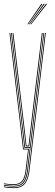

<svg xmlns="http://www.w3.org/2000/svg" viewBox="-21 -770 285 989"><path d="M49.8 199Q38.8 199 22.9 197.6Q7 196.2 -1 194V190Q7.5 192.2 23 193.6Q38.5 195 49.8 195Q75.2 195 90.9 185.4Q106.5 175.8 115 156.5Q123.5 137.2 126.8 108.5L210.8 -600H214.8L130.8 109Q127 140.8 117.5 160.6Q108 180.5 91.5 189.8Q75 199 49.8 199ZM49.8 183Q38.8 183 23.6 181.6Q8.5 180.2 -1 178.5V174.5Q7.8 176.2 22.9 177.6Q38 179 49.8 179Q78 179 92.2 162Q106.5 145 111 106.5L123.5 0H97.8L27.8 -600H31.8L101.2 -4H128L115 107Q110.2 147.5 95.1 165.2Q80 183 49.8 183ZM49.8 191Q38.2 191 23.1 189.6Q8 188.2 -1 186.2V182.2Q7.8 184 22.5 185.5Q37.2 187 49.8 187Q85 187 99.6 166.1Q114.2 145.2 118.8 107.5L132.5 -8H104.8L95.5 -88L35.8 -600H39.8L99.2 -91L108.5 -12H133L202.8 -600H206.8L122.8 108Q118 149.5 101.9 170.2Q85.8 191 49.8 191ZM112 -16 103 -93.8 43.8 -600H48L106.8 -96.2L115.5 -20H126L134.8 -95.8L194.5 -600H198.8L138.5 -91.5L129.5 -16ZM119.8 -645 191.8 -750H197.8L123.8 -645ZM135.8 -645 215.8 -750H221.8L139.8 -645ZM127.8 -645 203.8 -750H209.8L131.8 -645Z"/></svg>

Font: Big Shoulders Inline Display SC Thin
Style: Regular
Weight: 100
Designer: Patric King
Foundry: XO Type Co
Version: Version 2.002